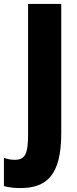

<svg xmlns="http://www.w3.org/2000/svg" viewBox="-81 -734 391 978"><path d="M22 224C155 224 231 161 231 -55V-714H62V-47C62 51 46 80 -6 80C-27 80 -45 76 -61 70V214C-35 221 -7 224 22 224Z"/></svg>

Font: Noto Sans Myanmar UI ExtraCondensed Black
Style: Regular
Weight: 900
Width: 2
Designer: Monotype Design Team
Foundry: Monotype Imaging Inc.
Version: Version 2.103